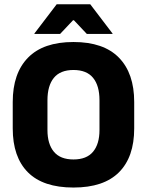

<svg xmlns="http://www.w3.org/2000/svg" viewBox="-20 -846 675 882"><path d="M317.5 15.5Q178 15.5 108.2 -54.5Q38.5 -124.5 38.5 -256V-377.5Q38.5 -509.5 108.8 -581.2Q179 -653 317.5 -653Q456 -653 526.2 -581.2Q596.5 -509.5 596.5 -377.5V-256Q596.5 -124.5 526.5 -54.5Q456.5 15.5 317.5 15.5ZM317.5 -113.5Q378 -113.5 407.5 -149Q437 -184.5 437 -248.5V-385.5Q437 -452.5 407.5 -488.5Q378 -524.5 317.5 -524.5Q257 -524.5 227.5 -488.5Q198 -452.5 198 -385.5V-248.5Q198 -184.5 227.5 -149Q257 -113.5 317.5 -113.5ZM240.5 -826.5H394.5L497 -692V-690H379L319.5 -753H315.5L256 -690H138V-692Z"/></svg>

Font: Anek Tamil
Style: Bold
Weight: 700
Designer: Aadarsh Rajan (Tamil), Yesha Goshar (Latin)
Foundry: Ek Type
Version: Version 1.003